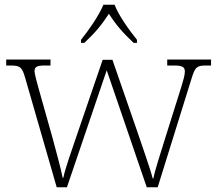

<svg xmlns="http://www.w3.org/2000/svg" viewBox="-20 -786 908 806"><path d="M320 -619V-606H334C381 -650 407 -682 437 -728C467 -682 494 -650 541 -606H555V-619C524 -657 478 -721 461 -766H414C396 -721 351 -657 320 -619ZM86 -458 218 0H261L428 -491L596 0H642L784 -456C799 -504 805 -511 846 -511H866V-536H682V-511H712C748 -511 756 -503 756 -485C756 -471 749 -447 741 -421L675 -211C651 -134 630 -70 624 -37H621C612 -74 575 -178 559 -226L452 -535H411L300 -211C283 -162 252 -73 246 -40H243C237 -73 213 -161 200 -209L140 -422C135 -441 125 -476 125 -487C125 -504 133 -511 168 -511H192V-536H6V-511H24C65 -511 73 -504 86 -458Z"/></svg>

Font: Noto Serif Ethiopic ExtraLight
Style: Regular
Weight: 200
Designer: Monotype Design Team
Foundry: Monotype Imaging Inc.
Version: Version 2.102